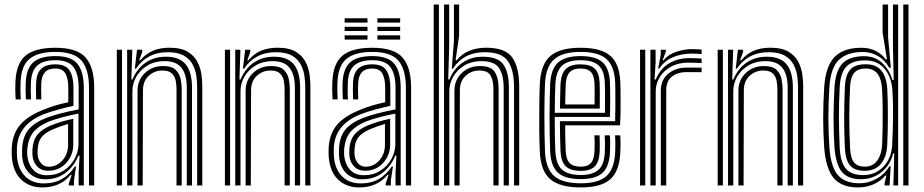

<svg xmlns="http://www.w3.org/2000/svg" viewBox="-20 -820 4088 849"><path d="M373.5 0V-432.5Q373.5 -513.2 340.4 -551.9Q307.2 -590.5 225 -590.5Q149 -590.5 111.5 -560.4Q74 -530.2 71 -457Q70.2 -438 70.4 -419Q70.5 -400 71.8 -380.5H49.2Q47.8 -401.8 47.5 -419.2Q47.2 -436.8 48.2 -458Q51.5 -539.2 93.1 -574Q134.8 -608.8 225 -608.8Q320.8 -608.8 358.6 -565.6Q396.5 -522.5 396.5 -432.5V0ZM327.8 0.2V-58.2L331.8 -132H326.8Q307 -83.8 269.4 -55.4Q231.8 -27 180.2 -27.2Q137.5 -27.2 109.9 -54Q82.2 -80.8 78.2 -127.2Q76.8 -146.8 78 -166.8Q81.8 -219.5 108.4 -249.8Q135 -280 188.8 -300.2Q213.5 -309.5 253.8 -319.9Q294 -330.2 327.8 -336.2V-432.5Q327.8 -491.8 305.4 -522.8Q283 -553.8 225 -553.8Q171.8 -553.8 145.4 -530.6Q119 -507.5 116.8 -455Q116.2 -440.2 116.1 -420.6Q116 -401 117.2 -380.5H94.5Q93.2 -400.8 93.2 -420.5Q93.2 -440.2 93.8 -455.5Q96.5 -517 127.2 -544.5Q158 -572 225 -572Q294.8 -572 322.6 -537.5Q350.5 -503 350.5 -432.5V0.2ZM167.2 8.8Q110.5 8.8 74.4 -25.4Q38.2 -59.5 32.5 -123.8Q30.8 -147.5 32.2 -170.8Q37 -231 69.9 -269.1Q102.8 -307.2 173 -335.2Q197.8 -345.2 222.1 -352.8Q246.5 -360.2 282 -368V-432.5Q282 -472 269.5 -494.5Q257 -517 225 -517Q193.2 -517 178.5 -500.2Q163.8 -483.5 162.5 -452.5Q162 -443.2 161.9 -422.5Q161.8 -401.8 162.8 -380.5H140Q139 -402.8 139.1 -422.1Q139.2 -441.5 139.8 -454.5Q141.2 -495 161.6 -515.2Q182 -535.5 225 -535.5Q270.2 -535.5 287.5 -508.5Q304.8 -481.5 304.8 -432.5V-352.2Q272.5 -345 239.8 -336.1Q207 -327.2 181 -317.8Q60.8 -273.5 55 -168.8Q54.5 -159 54.5 -147.5Q54.5 -136 55.5 -125.8Q59.8 -72.5 90.9 -40.8Q122 -9 174 -9Q220.8 -9 254.5 -28.8Q288.2 -48.5 311 -83.8H316.2L307 -21.8V0H284.2L284 -7L296.8 -47H292.5Q247 8.8 167.2 8.8ZM187.8 -45.2Q229.8 -45.2 261.1 -65.5Q292.5 -85.8 309.8 -117.4Q327 -149 327 -183.2V-317.5Q294.8 -311.8 257.8 -302Q220.8 -292.2 196.2 -282.5Q150.5 -263.5 128 -236.1Q105.5 -208.8 100.8 -163Q99.2 -145.8 101 -129Q105.8 -91.5 127.6 -68.4Q149.5 -45.2 187.8 -45.2ZM193 -65Q162.5 -65 144.5 -84Q126.5 -103 123.8 -131.2Q122.5 -147.2 123.5 -161.8Q126.8 -201.5 146 -225Q165.2 -248.5 204 -264.8Q229.5 -275.2 252.8 -282.1Q276 -289 304 -294.8V-181.2Q304 -134 272.8 -99.5Q241.5 -65 193 -65ZM196 -82.8Q231.2 -82.8 256.1 -110.9Q281 -139 281 -179.2V-271.8Q246 -262 211.8 -247.2Q178.5 -232.5 163.4 -212.8Q148.2 -193 146.5 -160.8Q145.8 -152.2 146 -145.6Q146.2 -139 146.8 -133Q148.8 -113.8 161.5 -98.2Q174.2 -82.8 196 -82.8Z M851.8 0V-435.2Q851.8 -455.5 848.5 -481.8Q845.2 -508 833 -532.6Q820.8 -557.2 794.4 -573.2Q768 -589.2 721.8 -589.2Q675.2 -589.2 639.9 -570.4Q604.5 -551.5 581.5 -516.5H576.2L586 -600H608.8L609 -590.5L595.5 -553.5H600.5Q624.8 -582.5 656.6 -595.8Q688.5 -609 728.8 -609Q780.8 -609 810.2 -591Q839.8 -573 853.5 -545.6Q867.2 -518.2 870.9 -489.5Q874.5 -460.8 874.5 -439.5V0ZM496.5 0V-600H519.5V0ZM542.2 0V-600H565L560.8 -468.5H566Q585.5 -516.8 624.4 -543.2Q663.2 -569.8 715 -569.2Q774.2 -569 801.6 -534.9Q829 -500.8 829 -434V0H806V-431.2Q806 -490.5 782.5 -520.1Q759 -549.8 707.2 -549.8Q664.8 -549.8 632.9 -530.9Q601 -512 583.2 -481.8Q565.5 -451.5 565.5 -417.2V0ZM588.2 0V-419Q588.2 -466.2 620.6 -497.1Q653 -528 701.5 -528Q740 -528 757.2 -510.8Q774.5 -493.5 779 -469.9Q783.5 -446.2 783.5 -427.2V0H760.5V-426Q760.5 -443.8 757 -462.8Q753.5 -481.8 740.2 -495Q727 -508.2 698.2 -508.2Q663.2 -508.2 637.9 -485Q612.5 -461.8 612.2 -421.2L611 0Z M1329.8 0V-435.2Q1329.8 -455.5 1326.5 -481.8Q1323.2 -508 1311 -532.6Q1298.8 -557.2 1272.4 -573.2Q1246 -589.2 1199.8 -589.2Q1153.2 -589.2 1117.9 -570.4Q1082.5 -551.5 1059.5 -516.5H1054.2L1064 -600H1086.8L1087 -590.5L1073.5 -553.5H1078.5Q1102.8 -582.5 1134.6 -595.8Q1166.5 -609 1206.8 -609Q1258.8 -609 1288.2 -591Q1317.8 -573 1331.5 -545.6Q1345.2 -518.2 1348.9 -489.5Q1352.5 -460.8 1352.5 -439.5V0ZM974.5 0V-600H997.5V0ZM1020.2 0V-600H1043L1038.8 -468.5H1044Q1063.5 -516.8 1102.4 -543.2Q1141.2 -569.8 1193 -569.2Q1252.2 -569 1279.6 -534.9Q1307 -500.8 1307 -434V0H1284V-431.2Q1284 -490.5 1260.5 -520.1Q1237 -549.8 1185.2 -549.8Q1142.8 -549.8 1110.9 -530.9Q1079 -512 1061.2 -481.8Q1043.5 -451.5 1043.5 -417.2V0ZM1066.2 0V-419Q1066.2 -466.2 1098.6 -497.1Q1131 -528 1179.5 -528Q1218 -528 1235.2 -510.8Q1252.5 -493.5 1257 -469.9Q1261.5 -446.2 1261.5 -427.2V0H1238.5V-426Q1238.5 -443.8 1235 -462.8Q1231.5 -481.8 1218.2 -495Q1205 -508.2 1176.2 -508.2Q1141.2 -508.2 1115.9 -485Q1090.5 -461.8 1090.2 -421.2L1089 0Z M1774.8 0V-432.5Q1774.8 -513.2 1741.6 -551.9Q1708.5 -590.5 1626.2 -590.5Q1550.2 -590.5 1512.8 -560.4Q1475.2 -530.2 1472.2 -457Q1471.5 -438 1471.6 -419Q1471.8 -400 1473 -380.5H1450.5Q1449 -401.8 1448.8 -419.2Q1448.5 -436.8 1449.5 -458Q1452.8 -539.2 1494.4 -574Q1536 -608.8 1626.2 -608.8Q1722 -608.8 1759.9 -565.6Q1797.8 -522.5 1797.8 -432.5V0ZM1729 0.2V-58.2L1733 -132H1728Q1708.2 -83.8 1670.6 -55.4Q1633 -27 1581.5 -27.2Q1538.8 -27.2 1511.1 -54Q1483.5 -80.8 1479.5 -127.2Q1478 -146.8 1479.2 -166.8Q1483 -219.5 1509.6 -249.8Q1536.2 -280 1590 -300.2Q1614.8 -309.5 1655 -319.9Q1695.2 -330.2 1729 -336.2V-432.5Q1729 -491.8 1706.6 -522.8Q1684.2 -553.8 1626.2 -553.8Q1573 -553.8 1546.6 -530.6Q1520.2 -507.5 1518 -455Q1517.5 -440.2 1517.4 -420.6Q1517.2 -401 1518.5 -380.5H1495.8Q1494.5 -400.8 1494.5 -420.5Q1494.5 -440.2 1495 -455.5Q1497.8 -517 1528.5 -544.5Q1559.2 -572 1626.2 -572Q1696 -572 1723.9 -537.5Q1751.8 -503 1751.8 -432.5V0.2ZM1568.5 8.8Q1511.8 8.8 1475.6 -25.4Q1439.5 -59.5 1433.8 -123.8Q1432 -147.5 1433.5 -170.8Q1438.2 -231 1471.1 -269.1Q1504 -307.2 1574.2 -335.2Q1599 -345.2 1623.4 -352.8Q1647.8 -360.2 1683.2 -368V-432.5Q1683.2 -472 1670.8 -494.5Q1658.2 -517 1626.2 -517Q1594.5 -517 1579.8 -500.2Q1565 -483.5 1563.8 -452.5Q1563.2 -443.2 1563.1 -422.5Q1563 -401.8 1564 -380.5H1541.2Q1540.2 -402.8 1540.4 -422.1Q1540.5 -441.5 1541 -454.5Q1542.5 -495 1562.9 -515.2Q1583.2 -535.5 1626.2 -535.5Q1671.5 -535.5 1688.8 -508.5Q1706 -481.5 1706 -432.5V-352.2Q1673.8 -345 1641 -336.1Q1608.2 -327.2 1582.2 -317.8Q1462 -273.5 1456.2 -168.8Q1455.8 -159 1455.8 -147.5Q1455.8 -136 1456.8 -125.8Q1461 -72.5 1492.1 -40.8Q1523.2 -9 1575.2 -9Q1622 -9 1655.8 -28.8Q1689.5 -48.5 1712.2 -83.8H1717.5L1708.2 -21.8V0H1685.5L1685.2 -7L1698 -47H1693.8Q1648.2 8.8 1568.5 8.8ZM1589 -45.2Q1631 -45.2 1662.4 -65.5Q1693.8 -85.8 1711 -117.4Q1728.2 -149 1728.2 -183.2V-317.5Q1696 -311.8 1659 -302Q1622 -292.2 1597.5 -282.5Q1551.8 -263.5 1529.2 -236.1Q1506.8 -208.8 1502 -163Q1500.5 -145.8 1502.2 -129Q1507 -91.5 1528.9 -68.4Q1550.8 -45.2 1589 -45.2ZM1594.2 -65Q1563.8 -65 1545.8 -84Q1527.8 -103 1525 -131.2Q1523.8 -147.2 1524.8 -161.8Q1528 -201.5 1547.2 -225Q1566.5 -248.5 1605.2 -264.8Q1630.8 -275.2 1654 -282.1Q1677.2 -289 1705.2 -294.8V-181.2Q1705.2 -134 1674 -99.5Q1642.8 -65 1594.2 -65ZM1597.2 -82.8Q1632.5 -82.8 1657.4 -110.9Q1682.2 -139 1682.2 -179.2V-271.8Q1647.2 -262 1613 -247.2Q1579.8 -232.5 1564.6 -212.8Q1549.5 -193 1547.8 -160.8Q1547 -152.2 1547.2 -145.6Q1547.5 -139 1548 -133Q1550 -113.8 1562.8 -98.2Q1575.5 -82.8 1597.2 -82.8ZM1648.8 -720.2V-739.2H1749.5V-720.2ZM1504 -720.2V-739.2H1605V-720.2ZM1504 -682.8V-701.5H1605V-682.8ZM1648.8 -682.8V-701.5H1749.5V-682.8ZM1504 -645V-663.8H1605V-645ZM1648.8 -645V-663.8H1749.5V-645Z M2253 0V-435.2Q2253 -509.8 2226 -549.5Q2199 -589.2 2123 -589.2Q2030 -589.2 1982.8 -516.5H1977.8L1987.2 -638.5V-800H2010.2V-662.5L1994.5 -553.5H1999.2Q2023 -582.5 2056.4 -595.8Q2089.8 -609 2130 -609Q2215.2 -609 2245.5 -565.1Q2275.8 -521.2 2275.8 -439.5V0ZM1897.8 0V-800H1920.8V0ZM1943.5 0V-800H1966.2V-614L1962 -468.5H1967.2Q1986.8 -516.8 2025.6 -543.2Q2064.5 -569.8 2116.2 -569.2Q2183.2 -568.8 2206.8 -533.5Q2230.2 -498.2 2230.2 -434V0H2207.2V-431.2Q2207.2 -488.2 2186.8 -519Q2166.2 -549.8 2108.5 -549.8Q2066 -549.8 2034.1 -530.9Q2002.2 -512 1984.5 -481.8Q1966.8 -451.5 1966.8 -417.2V0ZM1989.5 0V-419Q1989.5 -466.2 2021.9 -497.1Q2054.2 -528 2102.8 -528Q2151.5 -528 2168.1 -501.2Q2184.8 -474.5 2184.8 -427.2V0H2161.8V-426Q2161.8 -465 2149 -486.6Q2136.2 -508.2 2099.5 -508.2Q2064.5 -508.2 2039.1 -485Q2013.8 -461.8 2013.5 -421.2L2012.2 0Z M2548.5 8.8Q2457.2 8.8 2414.5 -26.5Q2371.8 -61.8 2367.2 -145Q2365 -189.8 2364.5 -247.8Q2364 -305.8 2364.8 -361.1Q2365.5 -416.5 2367.2 -453.5Q2372.2 -537.8 2414.8 -573.2Q2457.2 -608.8 2547 -608.8Q2636.2 -608.8 2677.8 -574.1Q2719.2 -539.5 2723 -457.2Q2723.5 -449.8 2723.8 -427.9Q2724 -406 2724.1 -377.1Q2724.2 -348.2 2723.8 -318.6Q2723.2 -289 2722 -265.8H2479Q2479.2 -232.2 2479.8 -204.9Q2480.2 -177.5 2481.5 -152.2Q2483.2 -115 2498.9 -99Q2514.5 -83 2548.5 -83Q2577.8 -83 2592.2 -98.1Q2606.8 -113.2 2608.8 -150.5Q2609.5 -165.8 2609.5 -185Q2609.5 -204.2 2608.2 -221.5H2631.2Q2632.2 -203.2 2632.2 -183.4Q2632.2 -163.5 2631.8 -149.5Q2629.5 -104 2610 -84.2Q2590.5 -64.5 2548.5 -64.5Q2502.8 -64.5 2481.9 -84.6Q2461 -104.8 2458.5 -151Q2457.2 -181.2 2456.6 -215.8Q2456 -250.2 2455.8 -284.2H2700Q2701 -316.8 2701.1 -353Q2701.2 -389.2 2701 -417.9Q2700.8 -446.5 2700.2 -456.2Q2696.8 -528.2 2661.2 -559.4Q2625.8 -590.5 2547 -590.5Q2469 -590.5 2431.6 -558.8Q2394.2 -527 2390 -451.8Q2388.8 -427 2388 -389Q2387.2 -351 2387.2 -307.8Q2387.2 -264.5 2387.9 -222.4Q2388.5 -180.2 2390 -147.2Q2393.8 -74.2 2430.2 -41.9Q2466.8 -9.5 2548.5 -9.5Q2625.8 -9.5 2661.2 -41.2Q2696.8 -73 2700.2 -146.2Q2701 -161.8 2701 -183.1Q2701 -204.5 2699.5 -221.5H2722.5Q2724 -204.5 2723.9 -183.2Q2723.8 -162 2723 -145.5Q2719 -62.8 2678.4 -27Q2637.8 8.8 2548.5 8.8ZM2548.5 -28Q2479 -28 2447.6 -56.1Q2416.2 -84.2 2413 -148Q2411.5 -178.8 2410.8 -219.6Q2410 -260.5 2410.1 -303.5Q2410.2 -346.5 2410.9 -385Q2411.5 -423.5 2412.8 -449.8Q2416.8 -518.2 2449.5 -545.1Q2482.2 -572 2547 -572Q2613.5 -572 2643.9 -545.1Q2674.2 -518.2 2677.2 -455.8Q2677.8 -446.8 2678 -422.4Q2678.2 -398 2678.2 -366.1Q2678.2 -334.2 2677.2 -302.8H2433Q2433 -260.2 2433.6 -220Q2434.2 -179.8 2435.8 -150.2Q2438.8 -93.8 2465.1 -70Q2491.5 -46.2 2548.5 -46.2Q2599.8 -46.2 2625.8 -68.6Q2651.8 -91 2654.5 -147.5Q2655.2 -163 2655.2 -183Q2655.2 -203 2654 -221.5H2676.8Q2678.2 -203.5 2678.1 -183.5Q2678 -163.5 2677.2 -147Q2674.2 -83.2 2644.2 -55.6Q2614.2 -28 2548.5 -28ZM2433 -321.2H2655Q2655.8 -362.5 2655.4 -401.5Q2655 -440.5 2654.5 -454.8Q2652 -507.5 2627 -530.6Q2602 -553.8 2547 -553.8Q2492 -553.8 2465.5 -529.9Q2439 -506 2435.8 -448.5Q2434.5 -424.5 2433.9 -390.4Q2433.2 -356.2 2433 -321.2ZM2456.2 -339.8Q2456.2 -360.8 2457 -393.5Q2457.8 -426.2 2458.5 -447.2Q2461.2 -495.5 2482.4 -515.5Q2503.5 -535.5 2547 -535.5Q2590 -535.5 2609.8 -516.5Q2629.5 -497.5 2631.5 -454.2Q2632.2 -440.8 2632.4 -407.5Q2632.5 -374.2 2632 -339.8ZM2479.2 -358.2H2609.2Q2609.8 -388.8 2609.4 -416.4Q2609 -444 2608.8 -452.2Q2607.2 -486 2593.2 -501.5Q2579.2 -517 2547 -517Q2513.5 -517 2498.5 -500.1Q2483.5 -483.2 2481.5 -446.2Q2480.5 -424.8 2480 -403.5Q2479.5 -382.2 2479.2 -358.2Z M2890.2 -516.5 2901.8 -578.5V-600H2924.5L2924.8 -593.2L2910 -553.5H2914.2Q2933.5 -578 2969.1 -590.4Q3004.8 -602.8 3039 -602.8Q3047.5 -602.8 3060.4 -602.2Q3073.2 -601.8 3082.5 -600.8V-581Q3075 -582 3062.8 -582.5Q3050.5 -583 3040 -583Q2993.2 -583 2955.6 -567.1Q2918 -551.2 2895.2 -516.5ZM2856 0V-600H2878.8L2879 -542L2874.2 -468.5H2879.8Q2899.2 -516.5 2938.4 -539.8Q2977.5 -563 3028.2 -563Q3041.5 -563 3058.8 -562.4Q3076 -561.8 3082.5 -561V-541.2Q3074 -542 3055.6 -542.5Q3037.2 -543 3023.5 -543Q2979 -543 2946.8 -525Q2914.5 -507 2897 -478.2Q2879.5 -449.5 2879.5 -417.2V0ZM2810.2 0V-600H2833.2V0ZM2902 0V-419Q2902 -467.2 2935 -494.1Q2968 -521 3013.8 -521Q3030.2 -521 3049.2 -521Q3068.2 -521 3082.5 -520.8V-500.8Q3068.8 -501 3049 -501.1Q3029.2 -501.2 3013.8 -501.2Q2977.8 -501.2 2951.9 -481.9Q2926 -462.5 2926 -421.2V0Z M3508.8 0V-435.2Q3508.8 -455.5 3505.5 -481.8Q3502.2 -508 3490 -532.6Q3477.8 -557.2 3451.4 -573.2Q3425 -589.2 3378.8 -589.2Q3332.2 -589.2 3296.9 -570.4Q3261.5 -551.5 3238.5 -516.5H3233.2L3243 -600H3265.8L3266 -590.5L3252.5 -553.5H3257.5Q3281.8 -582.5 3313.6 -595.8Q3345.5 -609 3385.8 -609Q3437.8 -609 3467.2 -591Q3496.8 -573 3510.5 -545.6Q3524.2 -518.2 3527.9 -489.5Q3531.5 -460.8 3531.5 -439.5V0ZM3153.5 0V-600H3176.5V0ZM3199.2 0V-600H3222L3217.8 -468.5H3223Q3242.5 -516.8 3281.4 -543.2Q3320.2 -569.8 3372 -569.2Q3431.2 -569 3458.6 -534.9Q3486 -500.8 3486 -434V0H3463V-431.2Q3463 -490.5 3439.5 -520.1Q3416 -549.8 3364.2 -549.8Q3321.8 -549.8 3289.9 -530.9Q3258 -512 3240.2 -481.8Q3222.5 -451.5 3222.5 -417.2V0ZM3245.2 0V-419Q3245.2 -466.2 3277.6 -497.1Q3310 -528 3358.5 -528Q3397 -528 3414.2 -510.8Q3431.5 -493.5 3436 -469.9Q3440.5 -446.2 3440.5 -427.2V0H3417.5V-426Q3417.5 -443.8 3414 -462.8Q3410.5 -481.8 3397.2 -495Q3384 -508.2 3355.2 -508.2Q3320.2 -508.2 3294.9 -485Q3269.5 -461.8 3269.2 -421.2L3268 0Z M3997.2 0H3974.2V-800H3997.2ZM3951.5 0H3930.5L3934.2 -141.8H3929.2Q3917.5 -90.5 3878.2 -59Q3839 -27.5 3786 -27.5Q3730.5 -27.5 3703.1 -59.6Q3675.8 -91.8 3670 -167.8Q3665.8 -231.5 3665.8 -296.9Q3665.8 -362.2 3670.2 -435.8Q3675.2 -509.5 3706.4 -540.5Q3737.5 -571.5 3801 -571.5Q3847.5 -571.5 3879.6 -542.9Q3911.8 -514.2 3926.2 -466.2H3931.8L3928.5 -614.8V-800H3951.5ZM3775.2 8.8Q3700.8 8.8 3666.2 -32.9Q3631.8 -74.5 3624.5 -167.5Q3620 -234.8 3620 -297.5Q3620 -360.2 3624.5 -435.2Q3631.2 -528.8 3671.1 -568.8Q3711 -608.8 3788.8 -608.8Q3826.2 -608.8 3853.9 -593.9Q3881.5 -579 3896.5 -557.5H3902L3882.8 -676V-800H3907V-655.5L3919.2 -520.5L3911.8 -520.8Q3891.8 -556 3860.9 -573.1Q3830 -590.2 3795.5 -590.2Q3727.2 -590.2 3690.2 -555.9Q3653.2 -521.5 3647.5 -435.2Q3642.8 -359.8 3643 -295.8Q3643.2 -231.8 3647.5 -167Q3653.8 -81.5 3685.2 -45.5Q3716.8 -9.5 3780.5 -9.5Q3820.5 -9.5 3856.6 -30Q3892.8 -50.5 3913.2 -85.5H3918.5L3913.5 0H3891.5V-7.8L3899 -43.5H3894.2Q3875 -19.2 3843 -5.2Q3811 8.8 3775.2 8.8ZM3797 -45.8Q3850.8 -45.8 3886.2 -82.9Q3921.8 -120 3925 -178Q3928.5 -241.8 3929 -307.6Q3929.5 -373.5 3925.8 -424.5Q3921 -481.8 3890 -517.4Q3859 -553 3805.8 -553Q3750 -553 3723.2 -526.2Q3696.5 -499.5 3693 -434.8Q3689.2 -356 3689.6 -295.8Q3690 -235.5 3693 -167.5Q3696.2 -102.2 3720.4 -74Q3744.5 -45.8 3797 -45.8ZM3803 -64.8Q3758.8 -64.8 3738.5 -88.8Q3718.2 -112.8 3715.8 -168Q3712.8 -236.2 3712.8 -297.2Q3712.8 -358.2 3715.8 -434.5Q3718 -486.2 3738.6 -511Q3759.2 -535.8 3808.5 -535.8Q3855 -535.8 3877.9 -506.9Q3900.8 -478 3903.5 -425Q3906 -374.5 3906.1 -308.4Q3906.2 -242.2 3903.2 -178Q3900.8 -127.2 3875.8 -96Q3850.8 -64.8 3803 -64.8ZM3803.2 -83Q3839.2 -83 3858.6 -109.4Q3878 -135.8 3880.5 -178.2Q3882.2 -211.5 3882.9 -254Q3883.5 -296.5 3883 -341Q3882.5 -385.5 3880.5 -424.8Q3875.5 -517 3808.8 -517Q3774.2 -517 3757.6 -498.4Q3741 -479.8 3738.8 -435.2Q3735.2 -359.8 3735.4 -297.8Q3735.5 -235.8 3738.8 -167.8Q3740.8 -121.2 3756.2 -102.1Q3771.8 -83 3803.2 -83Z"/></svg>

Font: Big Shoulders Inline Text
Style: Bold
Weight: 700
Designer: Patric King
Foundry: XO Type Co
Version: Version 1.000